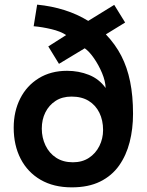

<svg xmlns="http://www.w3.org/2000/svg" viewBox="-20 -800 632 827"><path d="M289 7Q211 7 155 -25.5Q99 -58 69 -116Q39 -174 39 -250Q39 -320 67 -375.5Q95 -431 147 -463Q199 -495 269 -495Q319 -495 363 -477.5Q407 -460 435 -421Q434 -451 419.5 -485.5Q405 -520 384.5 -549.5Q364 -579 345 -592L234 -525L188 -600L265 -649Q241 -665 201 -674.5Q161 -684 125 -687L140 -780Q202 -774 257.5 -756.5Q313 -739 360 -710L472 -779L519 -703L436 -652Q477 -609 502.5 -559.5Q528 -510 540.5 -448.5Q553 -387 553 -310Q553 -245 538.5 -188Q524 -131 493 -87Q462 -43 411.5 -18Q361 7 289 7ZM294 -101Q334 -101 363 -120Q392 -139 408 -171Q424 -203 424 -240Q424 -282 408 -314.5Q392 -347 362 -365.5Q332 -384 288 -384Q248 -384 219.5 -365.5Q191 -347 175.5 -316Q160 -285 160 -246Q160 -207 176 -173.5Q192 -140 222 -120.5Q252 -101 294 -101Z"/></svg>

Font: Onest SemiBold
Style: Regular
Weight: 600
Designer: Dmitri Voloshin, Andrey Kudryavtsev
Foundry: Dmitri Voloshin, Andrey Kudryavtsev
Version: Version 1.000;gftools[0.9.33]